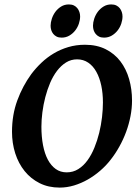

<svg xmlns="http://www.w3.org/2000/svg" viewBox="-20 -832 622 867"><path d="M444.8 -369.1Q444.8 -410.2 437.3 -445.8Q429.7 -481.4 415 -507.8Q400.4 -534.2 378.4 -549.1Q356.4 -564 328.1 -564Q300.8 -564 278.3 -550Q255.9 -536.1 237.8 -512.5Q219.7 -488.8 206.5 -458Q193.4 -427.2 184.6 -393.3Q175.8 -359.4 171.4 -325Q167 -290.5 167 -259.8Q167 -214.4 174.3 -176.3Q181.6 -138.2 196 -111.1Q210.4 -84 231.7 -68.8Q252.9 -53.7 281.2 -53.7Q310.1 -53.7 333.5 -68.4Q356.9 -83 375 -107.9Q393.1 -132.8 406.2 -165Q419.4 -197.3 428 -232.2Q436.5 -267.1 440.7 -302.7Q444.8 -338.4 444.8 -369.1ZM576.2 -377.9Q576.2 -343.3 569.3 -307.6Q562.5 -272 549.8 -237.3Q537.1 -202.6 519 -170.2Q501 -137.7 479 -109.9Q458.5 -83.5 432.1 -60.8Q405.8 -38.1 376.2 -21.2Q346.7 -4.4 314.5 5.4Q282.2 15.1 249.5 15.1Q198.7 15.1 158.9 -4.9Q119.1 -24.9 91.3 -59.3Q63.5 -93.8 48.8 -139.6Q34.2 -185.5 34.2 -236.8Q34.2 -313.5 58.1 -378.4Q82 -443.4 121.1 -497.1Q141.6 -524.4 167 -548.6Q192.4 -572.8 222.7 -590.8Q252.9 -608.9 288.3 -619.4Q323.7 -629.9 363.8 -629.9Q417 -629.9 457 -609.9Q497.1 -589.8 523.4 -555.4Q549.8 -521 563 -475.1Q576.2 -429.2 576.2 -377.9ZM341.8 -757.8Q341.8 -742.2 336.2 -725.3Q330.6 -708.5 319.8 -694.6Q309.1 -680.7 293.5 -671.4Q277.8 -662.1 258.3 -662.1Q245.1 -662.1 235.8 -666.7Q226.6 -671.4 220.5 -679Q214.4 -686.5 211.4 -696Q208.5 -705.6 208.5 -715.8Q208.5 -730.5 214.1 -747.6Q219.7 -764.6 230.2 -778.8Q240.7 -793 256.1 -802.5Q271.5 -812 291 -812Q304.2 -812 313.7 -807.4Q323.2 -802.7 329.3 -794.9Q335.4 -787.1 338.6 -777.6Q341.8 -768.1 341.8 -757.8ZM533.2 -757.8Q533.2 -742.2 527.6 -725.3Q522 -708.5 511.2 -694.6Q500.5 -680.7 484.9 -671.4Q469.2 -662.1 449.7 -662.1Q436.5 -662.1 427.2 -666.7Q418 -671.4 411.9 -679Q405.8 -686.5 402.8 -696Q399.9 -705.6 399.9 -715.8Q399.9 -730.5 405.5 -747.6Q411.1 -764.6 421.6 -778.8Q432.1 -793 447.5 -802.5Q462.9 -812 482.4 -812Q495.6 -812 505.1 -807.4Q514.6 -802.7 520.8 -794.9Q526.9 -787.1 530 -777.6Q533.2 -768.1 533.2 -757.8Z"/></svg>

Font: Gentium Book Basic
Style: Bold Italic
Weight: 700
Italic angle: -8°
Designer: J. Victor Gaultney and Annie Olsen
Foundry: SIL International
Version: Version 1.102; 2013; Maintenance release